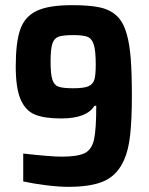

<svg xmlns="http://www.w3.org/2000/svg" viewBox="-20 -716 578 744"><path d="M70 -13V-121Q176 -109 219 -109Q282 -109 309 -123Q336 -137 344.5 -176Q353 -215 353 -306H346Q316 -257 217 -257Q152 -257 115.5 -272Q79 -287 60 -330.5Q41 -374 41 -459Q41 -552 58.5 -602Q76 -652 122.5 -674Q169 -696 259 -696Q326 -696 366 -687.5Q406 -679 432 -655Q458 -631 471 -584Q482 -547 486.5 -490Q491 -433 491 -346Q491 -254 484.5 -194Q478 -134 461 -97Q436 -39 386 -15.5Q336 8 245 8Q209 8 160 2Q111 -4 70 -13ZM351 -465Q351 -519 343.5 -543Q336 -567 318.5 -573.5Q301 -580 264 -580Q225 -580 207.5 -574Q190 -568 183 -547Q176 -526 176 -478Q176 -428 183 -407Q190 -386 207 -380Q224 -374 264 -374Q304 -374 322 -381.5Q340 -389 345.5 -407Q351 -425 351 -465Z"/></svg>

Font: Saira Semi Condensed SemiBold
Style: Regular
Weight: 600
Width: 4
Designer: Hector Gatti with collaboration of the Omnibus-Type team
Foundry: Omnibus-Type
Version: Version 1.001; ttfautohint (v1.8)